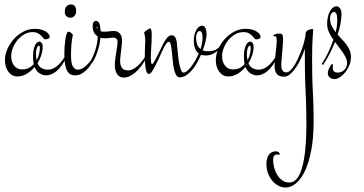

<svg xmlns="http://www.w3.org/2000/svg" viewBox="-20 -344 1618 854"><path d="M181.2 -168.9Q176.8 -168.9 173.1 -174.1Q169.4 -179.2 163.6 -185.1Q157.7 -190.9 148.7 -196Q139.6 -201.2 125 -201.2Q104.5 -201.2 86.9 -190.7Q69.3 -180.2 56.6 -164.3Q43.9 -148.4 36.9 -129.6Q29.8 -110.8 29.8 -94.2Q29.8 -68.4 43 -51.8Q56.2 -35.2 78.1 -35.2Q95.2 -35.2 108.2 -41.7Q121.1 -48.3 129.9 -59.1Q127 -72.3 127 -91.8Q127 -112.8 130.1 -126Q133.3 -139.2 137.9 -146.5Q142.6 -153.8 147.5 -156.5Q152.3 -159.2 155.8 -159.2Q159.7 -159.2 164.8 -153.8Q169.9 -148.4 169.9 -134.8Q169.9 -117.7 163.8 -98.9Q157.7 -80.1 147 -63Q152.8 -47.9 165 -41Q177.2 -34.2 192.9 -34.2Q206.5 -34.2 218.5 -40.3Q230.5 -46.4 241 -56.6Q251.5 -66.9 260.7 -80.3Q270 -93.8 277.8 -107.9L280.8 -106Q274.9 -87.4 265.1 -69.8Q255.4 -52.2 242.7 -38.6Q230 -24.9 215.1 -16.8Q200.2 -8.8 184.1 -8.8Q171.9 -8.8 157.5 -16.8Q143.1 -24.9 133.8 -45.9Q118.7 -27.8 99.1 -15.9Q79.6 -3.9 57.1 -3.9Q44.4 -3.9 34.2 -9.8Q23.9 -15.6 16.8 -25.4Q9.8 -35.2 5.9 -48.3Q2 -61.5 2 -76.2Q2 -101.1 12.9 -126Q23.9 -150.9 42.2 -170.9Q60.5 -190.9 84.2 -203.4Q107.9 -215.8 133.8 -215.8Q152.8 -215.8 165.8 -211.7Q178.7 -207.5 186.5 -201.9Q194.3 -196.3 197.8 -190.4Q201.2 -184.6 201.2 -181.2Q201.2 -174.3 194.1 -171.6Q187 -168.9 181.2 -168.9ZM140.1 -104Q140.1 -87.9 143.1 -76.2Q150.4 -89.8 153.8 -104.2Q157.2 -118.7 157.2 -128.9Q157.2 -141.1 152.8 -141.1Q148.4 -141.1 144.3 -130.4Q140.1 -119.6 140.1 -104Z M284.2 -203.1Q288.1 -203.1 291.7 -200.9Q295.4 -198.7 298.1 -196.3Q300.8 -193.8 302.5 -191.2Q304.2 -188.5 304.2 -188Q304.2 -187.5 303 -182.9Q301.8 -178.2 300 -167.5Q298.3 -156.7 297.1 -139.4Q295.9 -122.1 295.9 -96.2Q295.9 -61.5 304.4 -47.9Q313 -34.2 325.2 -34.2Q337.4 -34.2 349.4 -41.5Q361.3 -48.8 372.1 -60.5Q382.8 -72.3 392.3 -87.2Q401.9 -102.1 409.2 -117.2L412.1 -115.2Q410.2 -110.4 406.2 -100.3Q402.3 -90.3 396.5 -78.6Q390.6 -66.9 382.6 -54.4Q374.5 -42 364 -32Q353.5 -22 341.1 -15.4Q328.6 -8.8 314 -8.8Q303.7 -8.8 295.2 -12.7Q286.6 -16.6 280 -27.1Q273.4 -37.6 269.8 -56.2Q266.1 -74.7 266.1 -104Q266.1 -119.1 267.3 -136.5Q268.6 -153.8 270.8 -168.7Q272.9 -183.6 276.4 -193.4Q279.8 -203.1 284.2 -203.1ZM295.9 -324.2Q308.1 -324.2 313.5 -315.7Q318.8 -307.1 318.8 -294.9Q318.8 -280.8 311 -272.9Q303.2 -265.1 292 -265.1Q283.7 -265.1 275.9 -271.5Q268.1 -277.8 268.1 -292Q268.1 -307.6 275.9 -315.9Q283.7 -324.2 295.9 -324.2Z M486.8 -206.1Q499 -206.1 506.3 -200.9Q513.7 -195.8 517.3 -188.7Q521 -181.6 522 -174.3Q522.9 -167 522.9 -162.1Q522.9 -156.2 521.5 -143.6Q520 -130.9 518.6 -117.2Q517.1 -103.5 515.6 -91.8Q514.2 -80.1 514.2 -76.2Q514.2 -66.4 515.6 -58.3Q517.1 -50.3 521 -43.9Q524.9 -37.6 531.7 -34.2Q538.6 -30.8 549.8 -30.8Q570.3 -30.8 592.8 -51.3Q615.2 -71.8 634.8 -107.9L637.7 -106Q632.3 -87.9 621.1 -69.1Q609.9 -50.3 595.2 -34.7Q580.6 -19 564 -9Q547.4 1 531.7 1Q518.6 1 510.5 -4.6Q502.4 -10.3 498 -18.8Q493.7 -27.3 492.2 -37.4Q490.7 -47.4 490.7 -56.2Q490.7 -66.9 492.7 -81.3Q494.6 -95.7 496.8 -110.1Q499 -124.5 501 -137.2Q502.9 -149.9 502.9 -157.2Q502.9 -163.6 500.7 -167.5Q498.5 -171.4 495.1 -173.6Q491.7 -175.8 488.3 -176.3Q484.9 -176.8 482.9 -176.8Q477.5 -176.8 469 -175.3Q460.4 -173.8 444.8 -173.8Q440.4 -173.8 436 -174.3Q431.6 -174.8 426.8 -175.8Q425.3 -156.7 420.7 -138.7Q416 -120.6 410.4 -105.5Q404.8 -90.3 398.9 -79.3Q393.1 -68.4 389.2 -64Q382.8 -64 382.8 -69.8Q383.3 -72.8 387.9 -81.8Q392.6 -90.8 398.2 -105Q403.8 -119.1 408.9 -138.7Q414.1 -158.2 415 -182.1Q392.1 -195.3 392.1 -229Q392.1 -238.3 395.8 -244.6Q399.4 -251 406.7 -251Q417.5 -251 422.1 -238.5Q426.8 -226.1 427.7 -205.1Q431.2 -204.1 434.3 -203.6Q437.5 -203.1 441.9 -203.1Q454.6 -203.1 465.6 -204.6Q476.6 -206.1 486.8 -206.1ZM412.1 -217.8Q412.1 -215.8 414.1 -213.9Q413.6 -216.3 413.3 -218.8Q413.1 -221.2 412.6 -222.7Q412.1 -224.6 412.1 -226.1Q410.6 -226.1 409.7 -224.6Q408.7 -223.1 412.1 -217.8Z M779.8 0Q768.6 0 762.5 -11.7Q756.3 -23.4 752.9 -41Q749.5 -58.6 747.8 -79.1Q746.1 -99.6 744.1 -117.2Q742.2 -134.8 739.3 -146.5Q736.3 -158.2 730 -158.2Q725.6 -158.2 719.5 -149.7Q713.4 -141.1 707.5 -129.6Q701.7 -118.2 696.5 -106.2Q691.4 -94.2 688 -86.9Q682.6 -75.7 678.5 -66.9Q674.3 -58.1 670.4 -50.8Q666.5 -43.5 662.8 -36.9Q659.2 -30.3 654.8 -23.9Q652.3 -20 648.7 -17.6Q645 -15.1 641.1 -15.1Q635.3 -15.1 631.8 -24.9Q628.4 -34.7 626.7 -47.4Q625 -60.1 624.5 -73Q624 -85.9 624 -92.8Q624 -100.6 624.3 -111.8Q624.5 -123 625 -133.8Q625.5 -144.5 625.7 -153.3Q626 -162.1 626 -165Q626 -173.8 625.2 -179.7Q624.5 -185.5 623.5 -189Q622.6 -192.4 621.8 -194.1Q621.1 -195.8 621.1 -196.8Q621.1 -200.7 625.2 -204.1Q629.4 -207.5 631.8 -209Q634.3 -210.4 639.6 -214.1Q645 -217.8 647.9 -217.8Q650.4 -217.8 651.9 -213.9Q653.3 -210 654.1 -204.6Q654.8 -199.2 654.8 -193.1Q654.8 -187 654.8 -182.1Q654.8 -169.4 654.1 -156Q653.3 -142.6 652.6 -130.1Q651.9 -117.7 651.4 -107.2Q650.9 -96.7 650.9 -89.8Q650.9 -77.1 651.9 -68.1Q652.8 -59.1 656.7 -59.1Q659.2 -59.1 663.3 -65.4Q667.5 -71.8 672.4 -81.1Q677.2 -90.3 682.1 -100.6Q687 -110.8 690.9 -118.2Q695.8 -127.9 701.4 -139.9Q707 -151.9 713.4 -162.4Q719.7 -172.9 727.1 -179.9Q734.4 -187 742.7 -187Q753.9 -187 758.8 -179.2Q763.7 -171.4 766.1 -158.2Q766.6 -153.3 767.6 -141.1Q768.6 -128.9 770.3 -113.8Q772 -98.6 773.9 -82.3Q775.9 -65.9 779.1 -52.2Q782.2 -38.6 786.4 -29.8Q790.5 -21 795.9 -21Q802.7 -21 811.5 -27.8Q820.3 -34.7 829.6 -46.4Q838.9 -58.1 847.7 -73.5Q856.4 -88.9 863.8 -106Q852.1 -115.2 846.9 -130.6Q841.8 -146 841.8 -163.1Q841.8 -178.2 845.2 -190.4Q848.6 -202.6 853.8 -211.4Q858.9 -220.2 865.5 -225.1Q872.1 -230 877.9 -230Q889.2 -230 894 -218.5Q898.9 -207 898.9 -192.9Q898.9 -180.2 894.5 -161.1Q890.1 -142.1 881.8 -120.1Q887.2 -117.7 893.1 -116.9Q898.9 -116.2 905.8 -116.2Q918.9 -116.2 929.2 -119.1Q939.5 -122.1 948.5 -128.4Q957.5 -134.8 965.8 -144.5Q974.1 -154.3 982.9 -168L988.8 -165Q982.4 -155.8 973.4 -144Q964.4 -132.3 952.6 -121.8Q940.9 -111.3 926.3 -104.2Q911.6 -97.2 894 -97.2Q882.8 -97.2 874 -100.1Q865.7 -81.1 855.5 -63Q845.2 -44.9 833 -31Q820.8 -17.1 807.4 -8.5Q793.9 0 779.8 0ZM852.1 -175.8Q852.1 -159.2 856.7 -146.7Q861.3 -134.3 872.1 -126Q876 -138.7 878.4 -151.9Q880.9 -165 880.9 -176.8Q880.9 -206.1 867.7 -206.1Q862.3 -206.1 857.2 -198Q852.1 -189.9 852.1 -175.8Z M1119.1 -168.9Q1114.7 -168.9 1111.1 -174.1Q1107.4 -179.2 1101.6 -185.1Q1095.7 -190.9 1086.7 -196Q1077.6 -201.2 1063 -201.2Q1042.5 -201.2 1024.9 -190.7Q1007.3 -180.2 994.6 -164.3Q981.9 -148.4 974.9 -129.6Q967.8 -110.8 967.8 -94.2Q967.8 -68.4 981 -51.8Q994.1 -35.2 1016.1 -35.2Q1033.2 -35.2 1046.1 -41.7Q1059.1 -48.3 1067.9 -59.1Q1064.9 -72.3 1064.9 -91.8Q1064.9 -112.8 1068.1 -126Q1071.3 -139.2 1075.9 -146.5Q1080.6 -153.8 1085.4 -156.5Q1090.3 -159.2 1093.8 -159.2Q1097.7 -159.2 1102.8 -153.8Q1107.9 -148.4 1107.9 -134.8Q1107.9 -117.7 1101.8 -98.9Q1095.7 -80.1 1085 -63Q1090.8 -47.9 1103 -41Q1115.2 -34.2 1130.9 -34.2Q1144.5 -34.2 1156.5 -40.3Q1168.5 -46.4 1179 -56.6Q1189.5 -66.9 1198.7 -80.3Q1208 -93.8 1215.8 -107.9L1218.8 -106Q1212.9 -87.4 1203.1 -69.8Q1193.4 -52.2 1180.7 -38.6Q1168 -24.9 1153.1 -16.8Q1138.2 -8.8 1122.1 -8.8Q1109.9 -8.8 1095.5 -16.8Q1081.1 -24.9 1071.8 -45.9Q1056.6 -27.8 1037.1 -15.9Q1017.6 -3.9 995.1 -3.9Q982.4 -3.9 972.2 -9.8Q961.9 -15.6 954.8 -25.4Q947.8 -35.2 943.8 -48.3Q939.9 -61.5 939.9 -76.2Q939.9 -101.1 950.9 -126Q961.9 -150.9 980.2 -170.9Q998.5 -190.9 1022.2 -203.4Q1045.9 -215.8 1071.8 -215.8Q1090.8 -215.8 1103.8 -211.7Q1116.7 -207.5 1124.5 -201.9Q1132.3 -196.3 1135.7 -190.4Q1139.2 -184.6 1139.2 -181.2Q1139.2 -174.3 1132.1 -171.6Q1125 -168.9 1119.1 -168.9ZM1078.1 -104Q1078.1 -87.9 1081.1 -76.2Q1088.4 -89.8 1091.8 -104.2Q1095.2 -118.7 1095.2 -128.9Q1095.2 -141.1 1090.8 -141.1Q1086.4 -141.1 1082.3 -130.4Q1078.1 -119.6 1078.1 -104Z M1165 386.2Q1165 357.4 1176.5 343.3Q1188 329.1 1206.1 329.1Q1214.4 329.1 1219.2 332.8Q1224.1 336.4 1224.1 341.8Q1224.1 345.2 1221.2 345.2Q1219.2 345.2 1217 344Q1214.8 342.8 1210.9 342.8Q1205.6 342.8 1200.2 347.9Q1194.8 353 1194.8 367.2Q1194.8 383.8 1199.5 401.6Q1204.1 419.4 1213.1 434.1Q1222.2 448.7 1235.8 458.3Q1249.5 467.8 1267.1 467.8Q1282.2 467.8 1293.9 457.3Q1305.7 446.8 1314 428.5Q1322.3 410.2 1327.9 385.3Q1333.5 360.4 1336.7 331.8Q1339.8 303.2 1341.3 272Q1342.8 240.7 1342.8 210Q1342.8 179.7 1342.3 155Q1341.8 130.4 1341.1 108.4Q1340.3 86.4 1339.4 65.7Q1338.4 44.9 1337.6 22.2Q1336.9 -0.5 1336.4 -26.6Q1335.9 -52.7 1335.9 -85V-127Q1329.1 -106.4 1319.1 -84.5Q1309.1 -62.5 1296.9 -44.4Q1284.7 -26.4 1271 -14.6Q1257.3 -2.9 1243.2 -2.9Q1220.2 -2.9 1210.7 -15.6Q1201.2 -28.3 1201.2 -53.2Q1201.2 -60.5 1202.6 -75.9Q1204.1 -91.3 1206.1 -108.2Q1208 -125 1209.5 -139.9Q1210.9 -154.8 1210.9 -162.1Q1210.9 -183.1 1203.1 -183.1Q1202.1 -183.1 1201.7 -182.9Q1201.2 -182.6 1200.2 -182.6Q1199.2 -182.1 1198.7 -182.1Q1195.8 -182.1 1195.8 -186Q1195.8 -187.5 1203.1 -191.2Q1210.4 -194.8 1224.1 -194.8Q1230.5 -194.8 1233.4 -192.4Q1236.3 -189.9 1237.5 -185.3Q1238.8 -180.7 1238.8 -174.3Q1238.8 -168 1238.8 -160.2Q1238.8 -153.3 1237.5 -138.4Q1236.3 -123.5 1234.9 -107.2Q1233.4 -90.8 1232.2 -76.4Q1231 -62 1231 -56.2Q1231 -37.1 1237.1 -29.5Q1243.2 -22 1253.9 -22Q1262.2 -22 1271.7 -31Q1281.2 -40 1290.3 -54.7Q1299.3 -69.3 1307.4 -87.6Q1315.4 -106 1322.3 -124.5Q1329.1 -143.1 1333.3 -159.9Q1337.4 -176.8 1338.9 -188V-189V-192.9Q1338.9 -198.7 1342 -203.1Q1345.2 -207.5 1349.9 -210Q1354.5 -212.4 1359.6 -213.6Q1364.7 -214.8 1369.1 -214.8Q1372.1 -214.8 1372.6 -212.9Q1373 -210.9 1373 -210Q1373 -208.5 1370.6 -174.8Q1368.2 -141.1 1368.2 -80.1Q1368.2 -43 1368.7 -16.8Q1369.1 9.3 1369.9 29.5Q1370.6 49.8 1371.6 66.7Q1372.6 83.5 1373.3 101.8Q1374 120.1 1374.5 142.1Q1375 164.1 1375 194.8Q1375 268.6 1364.5 324Q1354 379.4 1336.4 416.3Q1318.8 453.1 1296.4 471.7Q1273.9 490.2 1250 490.2Q1233.4 490.2 1218 481.9Q1202.6 473.6 1190.9 459.5Q1179.2 445.3 1172.1 426.5Q1165 407.7 1165 386.2Z M1411.1 -59.1Q1427.7 -85.4 1440.9 -113Q1454.1 -140.6 1462.9 -167Q1451.2 -183.6 1443.1 -200.9Q1435.1 -218.3 1435.1 -236.8Q1435.1 -254.9 1438.5 -269.5Q1441.9 -284.2 1447.8 -294.4Q1453.6 -304.7 1460.9 -310.3Q1468.3 -315.9 1476.1 -315.9Q1486.8 -315.9 1493.4 -305.2Q1500 -294.4 1499 -277.8Q1498 -258.3 1493.9 -235.8Q1489.7 -213.4 1481.9 -189.9Q1491.7 -178.7 1502.2 -167.7Q1512.7 -156.7 1521.2 -145Q1529.8 -133.3 1535.4 -119.9Q1541 -106.4 1541 -90.8Q1541 -69.3 1533 -51.3Q1524.9 -33.2 1513.7 -20Q1502.4 -6.8 1490.2 0.5Q1478 7.8 1469.2 7.8Q1454.1 7.8 1446 0Q1438 -7.8 1438 -17.1Q1438 -24.4 1440.4 -31.7Q1442.9 -39.1 1446 -45.2Q1449.2 -51.3 1452.4 -55.2Q1455.6 -59.1 1457 -59.1Q1459.5 -59.1 1460.2 -57.4Q1460.9 -55.7 1460.9 -54.2Q1460.9 -51.8 1460.4 -47.4Q1460 -43 1460 -40Q1460 -31.7 1465.6 -26.4Q1471.2 -21 1483.9 -21Q1489.3 -21 1496.1 -23.4Q1502.9 -25.9 1509.3 -31.2Q1515.6 -36.6 1519.8 -44.7Q1523.9 -52.7 1523.9 -64Q1523.9 -74.2 1519 -85.4Q1514.2 -96.7 1506.3 -108.4Q1498.5 -120.1 1489 -132.3Q1479.5 -144.5 1470.2 -157.2Q1459 -129.4 1445.6 -103.3Q1432.1 -77.1 1417 -55.2ZM1448.2 -262.2Q1448.2 -243.7 1455.1 -229.2Q1461.9 -214.8 1473.1 -201.2Q1477.1 -216.3 1478.5 -230.2Q1480 -244.1 1480 -256.8Q1480 -291 1464.8 -291Q1460.4 -291 1454.3 -284.4Q1448.2 -277.8 1448.2 -262.2Z"/></svg>

Font: Stalemate
Style: Regular
Weight: 400
Designer: Astigmatic (AOETI)
Foundry: Astigmatic (AOETI)
Version: Version 001.000